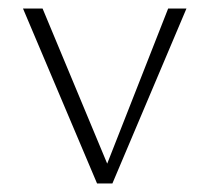

<svg xmlns="http://www.w3.org/2000/svg" viewBox="-20 -431 492 451"><path d="M208 0 34 -411H80L245 -15L219 -14L375 -411H418L244 0Z"/></svg>

Font: Ysabeau Office ExtraLight
Style: Regular
Weight: 250
Designer: Christian Thalmann (Catharsis Fonts)
Version: Version 2.001;gftools[0.9.30]; featfreeze: tnum,lnum,ss02